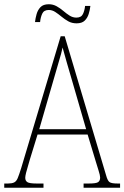

<svg xmlns="http://www.w3.org/2000/svg" viewBox="-23 -885 586 905"><path d="M-3 0V-20H15Q33 -20 43.5 -25Q54 -30 60.5 -45.5Q67 -61 77 -93L263 -714H282L477 -59Q484 -33 493.5 -26.5Q503 -20 531 -20H543V0H371V-20H396Q430 -20 439.5 -26.5Q449 -33 449 -48Q449 -58 441.5 -81.5Q434 -105 429 -122L390 -251H154L118 -134Q115 -122 109.5 -104.5Q104 -87 100 -71Q96 -55 96 -47Q96 -33 106 -26.5Q116 -20 150 -20H182V0ZM162 -276H383L319 -497Q304 -549 291.5 -591.5Q279 -634 272 -661Q267 -636 254 -593.5Q241 -551 230 -511ZM338 -775Q316 -775 299 -784.5Q282 -794 267 -806.5Q252 -819 237.5 -828.5Q223 -838 207 -838Q184 -838 176 -820.5Q168 -803 166 -781H142Q144 -799 149.5 -818.5Q155 -838 168 -851.5Q181 -865 207 -865Q227 -865 244 -855.5Q261 -846 275.5 -833.5Q290 -821 305 -811.5Q320 -802 337 -802Q360 -802 368 -819Q376 -836 378 -857H403Q401 -838 395 -819Q389 -800 376 -787.5Q363 -775 338 -775Z"/></svg>

Font: Noto Serif Armenian Condensed Thin
Style: Regular
Weight: 100
Width: 3
Designer: Monotype Design Team
Foundry: Monotype Imaging Inc.
Version: Version 2.008; ttfautohint (v1.8.4.7-5d5b)